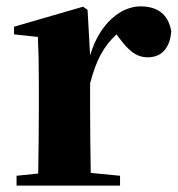

<svg xmlns="http://www.w3.org/2000/svg" viewBox="-20 -583 560 603"><path d="M255 -552 241 -562 24 -499V-475L99 -467C101 -419 102 -386 102 -321V-238C102 -182 101 -96 100 -38L32 -31V0H357V-31L265 -40C264 -99 263 -183 263 -238V-321C282 -395 306 -438 346 -475L355 -463C382 -427 406 -403 444 -403C494 -403 514 -440 518 -484C508 -544 468 -563 421 -563C361 -563 293 -511 263 -409Z"/></svg>

Font: Noto Serif CJK JP Black
Style: Regular
Weight: 900
Designer: Ryoko NISHIZUKA 西塚涼子 (kana & ideographs); Frank Grießhammer (Latin, Greek & Cyrillic); Wenlong ZHANG 张文龙 (bopomofo); San
Foundry: Adobe Systems Incorporated
Version: Version 1.001;PS 1.001;hotconv 16.6.54;makeotf.lib2.5.65590